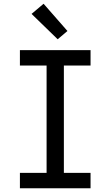

<svg xmlns="http://www.w3.org/2000/svg" viewBox="-20 -1002 588 1022"><path d="M86 0V-82H228V-653H86V-735H462V-653H320V-82H462V0ZM287 -793 148 -928 212 -982 339 -837Z"/></svg>

Font: Iosevka Semi-Condensed Medium
Style: Regular
Weight: 500
Monospace: yes
Designer: Belleve Invis
Foundry: Belleve Invis
Version: Version 27.3.5